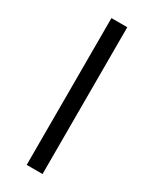

<svg xmlns="http://www.w3.org/2000/svg" viewBox="-190 -771 655 819"><g transform="rotate(30 138.0 -361.5)"><path d="M99.5 -723H177.5V0H99.5Z"/></g></svg>

Font: Public Sans Light
Style: Regular
Weight: 300
Designer: The Public Sans Project Authors: Dan O. Williams and USWDS (Libre Franklin designed by Pablo Impallari and Rodrigo Fuenz
Version: Version 1.007